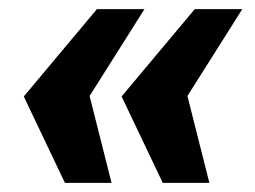

<svg xmlns="http://www.w3.org/2000/svg" viewBox="-20 -528 557 420"><path d="M336 -128 246 -317 406 -508H510L390 -318L438 -128ZM122 -128 32 -317 192 -508H296L176 -318L224 -128Z"/></svg>

Font: Sansita Swashed SemiBold
Style: Regular
Weight: 600
Designer: Pablo Cosgaya
Foundry: Omnibus-Type
Version: Version 1.003; ttfautohint (v1.8.3)